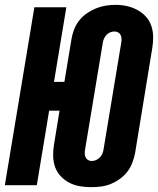

<svg xmlns="http://www.w3.org/2000/svg" viewBox="-30 -765 653 793"><path d="M346 8Q322 8 299 4Q276 0 256 -10.5Q236 -21 220.5 -37.5Q205 -54 197.5 -75.5Q190 -97 189.5 -120.5Q189 -144 193 -168L216 -308H173L122 0H-10L112 -735H244L193 -427H236L265 -602Q268 -622 275.5 -642Q283 -662 296.5 -679.5Q310 -697 328 -709.5Q346 -722 365.5 -730Q385 -738 405.5 -741.5Q426 -745 447 -745Q471 -745 493.5 -740Q516 -735 536 -724.5Q556 -714 571.5 -697.5Q587 -681 594.5 -659.5Q602 -638 602.5 -614.5Q603 -591 599 -567L528 -133Q524 -113 516.5 -93Q509 -73 496 -56Q483 -39 465 -26Q447 -13 427 -5Q407 3 386.5 5.5Q366 8 346 8ZM348 -100Q358 -100 367 -104Q376 -108 383 -115.5Q390 -123 393.5 -132Q397 -141 398 -150L470 -584Q472 -593 472 -602Q472 -611 469 -618.5Q466 -626 459 -630.5Q452 -635 443 -635Q433 -635 424 -631Q415 -627 408.5 -619.5Q402 -612 398.5 -603Q395 -594 394 -585L322 -151Q320 -142 320 -133Q320 -124 323 -116.5Q326 -109 333 -104.5Q340 -100 348 -100Z"/></svg>

Font: Iosevka Curly HvExObl
Style: Regular
Weight: 900
Width: 7
Italic angle: -9°
Monospace: yes
Designer: Belleve Invis
Foundry: Belleve Invis
Version: Version 11.1.0; ttfautohint (v1.8.3)